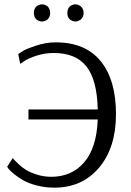

<svg xmlns="http://www.w3.org/2000/svg" viewBox="-20 -854 601 884"><path d="M174 -755Q160 -755 147 -765Q136 -776 136 -794Q136 -813 147 -824Q160 -834 174 -834Q187 -834 200 -824Q211 -811 211 -794Q211 -778 200 -765Q187 -755 174 -755ZM301 -765Q290 -776 290 -794Q290 -813 301 -824Q314 -834 327 -834Q340 -834 353 -824Q365 -812 365 -794Q365 -777 353 -765Q340 -755 327 -755Q314 -755 301 -765ZM231 10Q188 10 149.5 0Q111 -10 87 -24Q63 -38 45.5 -52Q28 -66 20 -76L13 -86L39 -127Q41 -123 46 -117.5Q51 -112 67 -97Q83 -82 102 -70.5Q121 -59 152 -49.5Q183 -40 216 -40Q310 -40 367.5 -106.5Q425 -173 430 -304H111V-350H430Q427 -486 378 -548Q329 -610 228 -610Q186 -610 147.5 -597.5Q109 -585 91 -572L73 -560L64 -605Q72 -611 86.5 -620Q101 -629 146 -644Q191 -659 237 -659Q373 -659 443.5 -572.5Q514 -486 514 -328Q514 -174 436 -82Q358 10 231 10Z"/></svg>

Font: Arsenal
Style: Regular
Weight: 400
Designer: Andrij Shevchenko
Foundry: Stairsfor
Version: Version 2.001;PS 002.001;hotconv 1.0.88;makeotf.lib2.5.64775